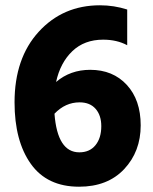

<svg xmlns="http://www.w3.org/2000/svg" viewBox="-20 -686 577 726"><path d="M280 -110Q319 -110 341 -137Q363 -164 363 -209Q363 -250 341.5 -274.5Q320 -299 281 -299Q227 -299 186 -256Q197 -110 280 -110ZM461 -650V-515Q422 -536 370 -536Q299 -536 253.5 -492.5Q208 -449 192 -376Q246 -422 321 -422Q407 -422 459.5 -365Q512 -308 512 -212Q512 -113 449.5 -46.5Q387 20 279 20Q158 20 96.5 -66.5Q35 -153 35 -299Q35 -466 126.5 -566Q218 -666 358 -666Q411 -666 461 -650Z"/></svg>

Font: Hind Bold
Style: Regular
Weight: 700
Designer: Manushi Parikh, Satya Rajpurohit
Foundry: Indian Type Foundry
Version: Version 1.201;PS 1.0;hotconv 1.0.78;makeotf.lib2.5.61930; tt